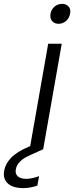

<svg xmlns="http://www.w3.org/2000/svg" viewBox="-123 -772 384 992"><path d="M70 187Q33 200 -5 200Q-26 200 -45.5 195Q-65 190 -79 179Q-93 168 -99.5 150.5Q-106 133 -101 108Q-95 74 -65.5 43Q-36 12 28 -15L33 -17L126 -546H196L100 0H98L36 28Q-3 45 -20 63Q-37 81 -41 101Q-46 126 -31 139Q-16 152 12 152Q42 152 79 138ZM180 -649Q158 -649 146 -663.5Q134 -678 138 -701Q142 -724 159 -738Q176 -752 198 -752Q219 -752 231.5 -738Q244 -724 239 -701Q235 -678 218 -663.5Q201 -649 180 -649Z"/></svg>

Font: SVN-Poppins Light
Style: Italic
Weight: 300
Italic angle: -10°
Designer: Ninad Kale (Devanagari), Jonny Pinhorn (Latin)
Foundry: Indian Type Foundry
Version: Version 3.002 2017; ttfautohint (v1.8.3)